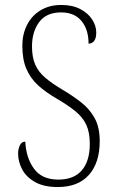

<svg xmlns="http://www.w3.org/2000/svg" viewBox="-20 -744 466 774"><path d="M213 10Q157 10 121.5 -10Q86 -30 69.5 -61Q53 -92 53 -125Q53 -143 60 -158Q67 -173 82 -173Q85 -108 117 -64Q149 -20 215 -20Q278 -20 310 -57.5Q342 -95 342 -164Q342 -210 328 -240.5Q314 -271 284 -295.5Q254 -320 206 -348Q163 -373 133 -400.5Q103 -428 86.5 -466Q70 -504 70 -560Q70 -606 89 -643.5Q108 -681 143.5 -702.5Q179 -724 227 -724Q272 -724 303.5 -707.5Q335 -691 351.5 -665.5Q368 -640 368 -613Q368 -590 359.5 -579Q351 -568 337 -568Q337 -625 308.5 -659.5Q280 -694 226 -694Q167 -694 138 -655Q109 -616 109 -557Q109 -513 122 -483.5Q135 -454 162 -431Q189 -408 231 -383Q273 -358 307 -331.5Q341 -305 361.5 -268Q382 -231 382 -175Q382 -88 338.5 -39Q295 10 213 10Z"/></svg>

Font: Noto Serif Sinhala Condensed ExtraLight
Style: Regular
Weight: 200
Width: 3
Designer: Jelle Bosma - Monotype Design Team
Foundry: Monotype Imaging Inc.
Version: Version 2.007; ttfautohint (v1.8.4.7-5d5b)